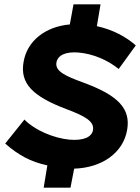

<svg xmlns="http://www.w3.org/2000/svg" viewBox="-20 -795 648 888"><path d="M306 73 323 -15C453 -19 550 -89 568 -194C585 -292 528 -354 363 -414C284 -443 234 -465 241 -506C247 -540 284 -557 344 -552C410 -546 477 -518 529 -476L608 -585C564 -624 502 -658 428 -674L445 -775H320L303 -682C190 -672 105 -606 89 -508C72 -411 128 -350 288 -290C373 -258 417 -234 410 -193C404 -160 365 -144 302 -149C227 -156 139 -194 93 -242L4 -131C66 -77 121 -47 199 -30L182 73Z"/></svg>

Font: Fixel Display
Style: Bold Italic
Weight: 700
Italic angle: -10°
Designer: AlfaBravo + MacPaw
Foundry: Kyrylo Tkachov, Marchela Mozhyna, Serhii Makarenko, Maria Weinstein, Zakhar Kryvoshyya
Version: Version 1.210;Glyphs 3.2 (3217)